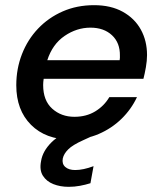

<svg xmlns="http://www.w3.org/2000/svg" viewBox="-20 -528 622 743"><path d="M253 12Q157 12 100 -45Q43 -102 43 -198Q43 -262 65 -318.5Q87 -375 127.5 -417.5Q168 -460 223 -484Q278 -508 344 -508Q409 -508 455 -482.5Q501 -457 525 -413.5Q549 -370 549 -315Q549 -293 544.5 -267.5Q540 -242 535 -223H149Q147 -210 147 -199Q147 -139 182 -107.5Q217 -76 268 -76Q314 -76 348.5 -97Q383 -118 403 -152H510Q488 -105 450 -68Q412 -31 362 -9.5Q312 12 253 12ZM330 -421Q277 -421 230 -389Q183 -357 163 -295H443Q444 -300 444 -304Q444 -308 444 -312Q445 -362 413.5 -391.5Q382 -421 330 -421ZM246 195Q213 195 186.5 184.5Q160 174 146 152Q132 130 139 95Q145 57 179 23Q213 -11 290 -42L343 -64L360 -12L301 15Q261 33 244 50Q227 67 223 85Q219 106 232.5 118Q246 130 271 130Q302 130 342 115L330 181Q311 187 289.5 191Q268 195 246 195Z"/></svg>

Font: DeepMind Sans Medium
Style: Italic
Weight: 500
Italic angle: -10°
Designer: Jonny Pinhorn / Modifications: Colophon Foundry
Foundry: Colophon Foundry
Version: Version 1.002; ttfautohint (v1.8.2)